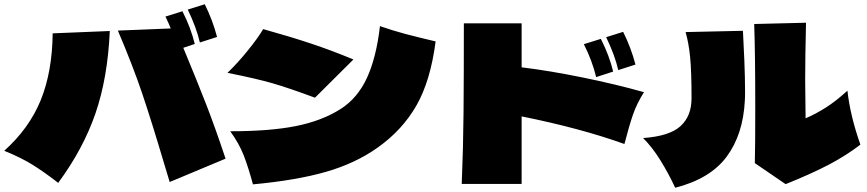

<svg xmlns="http://www.w3.org/2000/svg" viewBox="-61 -861 4081 904"><path d="M880 -661Q864 -731 823 -816L903 -841Q940 -767 961 -687ZM802 -636Q868 -477 910 -369Q952 -261 1001 -114L738 -4Q715 -81 712 -90Q653 -289 609 -419.5Q565 -550 494 -717L743 -727Q738 -741 718 -783L798 -808Q838 -729 856 -654ZM187 -704 456 -715Q446 -494 388.5 -327Q331 -160 213 0Q146 -52 91 -86Q36 -120 -41 -151Q77 -257 131 -390Q185 -523 187 -704Z M1023 -243Q1210 -243 1332.5 -267.5Q1455 -292 1543 -348Q1623 -399 1667 -495Q1711 -591 1728 -738Q1788 -717 1846.5 -701.5Q1905 -686 1990 -666Q1966 -480 1899.5 -364Q1833 -248 1717 -166Q1613 -92 1474 -52Q1335 -12 1130 7Q1108 -74 1086.5 -129.5Q1065 -185 1023 -243ZM1422 -401Q1298 -447 1222 -469Q1146 -491 1010 -518Q1057 -563 1106 -623.5Q1155 -684 1178 -724Q1304 -689 1403 -656Q1502 -623 1603 -581Z M2879 -183Q2673 -257 2395 -313V5H2113Q2120 -163 2121.5 -331Q2123 -499 2123 -751H2395V-544Q2527 -528 2683.5 -496Q2840 -464 2971 -427Q2937 -373 2919 -320.5Q2901 -268 2879 -183ZM2850 -531Q2834 -601 2793 -686L2873 -711Q2910 -637 2931 -557ZM2746 -498Q2727 -576 2688 -653L2768 -678Q2808 -599 2826 -524Z M3990 -180Q3922 -128 3841 -85.5Q3760 -43 3638 6L3493 -93Q3495 -173 3495 -356Q3495 -607 3490 -748L3734 -754Q3730 -586 3730 -484Q3730 -422 3732 -304Q3779 -324 3826.5 -354Q3874 -384 3929 -434Q3942 -316 3990 -180ZM3437 -716Q3440 -666 3443.5 -579Q3447 -492 3447 -432Q3447 -400 3446 -388Q3438 -228 3360.5 -123.5Q3283 -19 3118 23Q3088 -42 3049.5 -104.5Q3011 -167 2967 -211Q3092 -220 3143.5 -267.5Q3195 -315 3195 -398Q3195 -523 3188.5 -590.5Q3182 -658 3167 -710Z"/></svg>

Font: Mantou Sans
Style: Regular
Weight: 400
Designer: Mant0u / artakana
Foundry: Mant0u / artakana
Version: Version 1.001;October 22, 2023;FontCreator 14.0.0.2901 64-bi